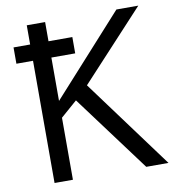

<svg xmlns="http://www.w3.org/2000/svg" viewBox="-80 -785 775 856"><g transform="rotate(-10 307.0 -357.0)"><path d="M22.9 -627H98.1V-713.9H181.2V-627H289.1V-553.2H181.2V-356.9L503.9 -713.9H603L315.9 -403.8L613.8 0H513.2L255.9 -346.2L181.2 -280.8V0H98.1V-553.2H22.9Z"/></g></svg>

Font: HunimalSansv1.5
Style: Regular
Weight: 400
Foundry: Ascender Corporation
Version: Version 1.10